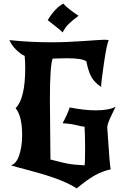

<svg xmlns="http://www.w3.org/2000/svg" viewBox="-20 -965 691 1058"><path d="M537 -486Q499 -512 482.5 -543Q466 -574 456 -627Q433 -644 348 -644Q328 -644 303 -643Q278 -642 270 -642Q255 -601 255 -418Q255 -360 256.5 -245Q258 -130 258 -86Q275 -82 298 -76Q321 -70 330.5 -68Q340 -66 358 -62.5Q376 -59 396 -57.5Q416 -56 446 -54Q449 -69 449 -150Q449 -214 446 -267Q433 -267 402.5 -275Q372 -283 325 -286Q354 -340 364 -373Q444 -357 508 -357Q581 -357 617 -377Q617 -376 594 -329Q571 -282 571 -263Q585 -43 590 -32Q542 -21 500.5 2.5Q459 26 403 73Q351 41 285 17.5Q219 -6 140 -26.5Q61 -47 40 -54Q70 -62 86 -110Q102 -158 102 -221Q102 -325 66 -369Q119 -421 119 -591Q119 -621 116 -657Q93 -667 68 -692Q43 -717 32 -744Q145 -732 262 -732Q347 -732 443.5 -739Q540 -746 554 -746Q567 -746 579 -744Q568 -721 552.5 -615Q537 -509 537 -486ZM243 -854Q283 -921 329 -945Q352 -918 413 -878Q379 -853 359 -833.5Q339 -814 325 -786Q317 -797 243 -854Z"/></svg>

Font: NewRocker
Style: Regular
Weight: 400
Designer: Pablo Impallari, Brenda Gallo, Rodrigo Fuenzalida
Foundry: Pablo Impallari, Brenda Gallo, Rodrigo Fuenzalida
Version: Version 1.000